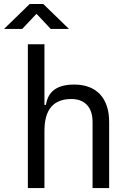

<svg xmlns="http://www.w3.org/2000/svg" viewBox="-56 -958 662 978"><path d="M415.5 0H500V-336.9C500 -458 435.5 -527.3 322.3 -527.3C235.4 -527.3 188.5 -493.2 178.2 -423.8H170.4V-732.4H85.9V0H170.4V-291.5C170.4 -400.4 216.3 -453.6 307.6 -453.6C376 -453.6 415.5 -411.6 415.5 -337.4ZM-35.6 -810.5H57.1L129.9 -887.7L202.6 -810.5H295.4L164.6 -937.5H95.2Z"/></svg>

Font: Cascadia Mono PL SemiLight
Style: Regular
Weight: 350
Monospace: yes
Designer: Aaron Bell
Foundry: Saja Typeworks
Version: Version 2404.023